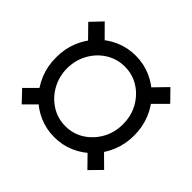

<svg xmlns="http://www.w3.org/2000/svg" viewBox="-141 -811 1019 1019"><g transform="rotate(45 368.5 -302.0)"><path d="M367.2 9.8Q306.2 9.8 252.9 -13.4Q199.7 -36.6 159.7 -78.4Q119.6 -120.1 96.7 -176Q73.7 -231.9 74.2 -296.9Q73.7 -361.8 96.7 -417.5Q119.6 -473.1 159.7 -514.6Q199.7 -556.2 252.9 -579.3Q306.2 -602.5 367.2 -602.5Q427.2 -602.5 480.5 -579.3Q533.7 -556.2 574.2 -514.6Q614.7 -473.1 637.7 -417.5Q660.6 -361.8 660.6 -296.9Q660.6 -231.9 637.7 -176Q614.7 -120.1 574.2 -78.4Q533.7 -36.6 480.5 -13.4Q427.2 9.8 367.2 9.8ZM367.2 -73.2Q425.3 -73.2 472.7 -103.3Q520 -133.3 548.3 -184.3Q576.7 -235.4 576.2 -296.9Q576.7 -359.4 548.3 -410.2Q520 -460.9 472.7 -490.7Q425.3 -520.5 367.2 -520.5Q309.1 -520.5 261.2 -490.7Q213.4 -460.9 185.1 -410.2Q156.7 -359.4 156.2 -296.9Q156.7 -235.4 185.1 -184.3Q213.4 -133.3 261.2 -103.3Q309.1 -73.2 367.2 -73.2ZM576.7 -450.2 516.1 -513.2 614.7 -614.3 676.8 -550.8ZM614.7 8.8 516.1 -91.8 576.7 -153.8 676.8 -54.7ZM121.6 8.8 61.5 -54.7 160.2 -153.8 222.2 -91.8ZM160.2 -450.2 61.5 -550.8 121.6 -614.3 222.2 -513.2Z"/></g></svg>

Font: Inter V
Style: Weight 500 Optical size 14.0
Weight: 500
Designer: Rasmus Andersson
Foundry: rsms
Version: Version 4.000;git-4fc901f